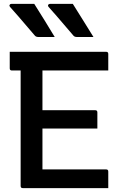

<svg xmlns="http://www.w3.org/2000/svg" viewBox="-20 -966 640 986"><path d="M156 -946Q185 -900 209.5 -860.5Q234 -821 261 -776H177Q166 -776 160 -782Q128 -819 109 -841.5Q90 -864 73 -883.5Q56 -903 31 -931Q27 -936 29.5 -941Q32 -946 38 -946ZM354 -946Q383 -900 407.5 -860.5Q432 -821 460 -776H375Q364 -776 358 -782Q326 -819 307 -841.5Q288 -864 271 -883.5Q254 -903 229 -931Q225 -936 227.5 -941Q230 -946 236 -946ZM97 0Q86 0 86 -11V-604H41Q30 -604 30 -615V-700H525Q536 -700 536 -689V-604H198V-400H469Q480 -400 480 -389V-306H198V-96H525Q536 -96 536 -85V0Z"/></svg>

Font: Recursive Mn Lnr St Med
Style: Regular
Weight: 500
Monospace: yes
Version: Version 1.079;hotconv 1.0.112;makeotfexe 2.5.65598; ttfautoh